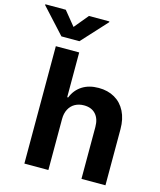

<svg xmlns="http://www.w3.org/2000/svg" viewBox="-198 -1022 931 1117"><g transform="rotate(15 267.5 -463.5)"><path d="M201.2 0H56.6V-707H197.3V-437.5H203.1Q221.7 -484.9 262.2 -511Q302.7 -537.1 361.3 -537.1Q416.5 -537.1 458 -513.2Q499.5 -489.3 522.2 -444.3Q544.9 -399.4 544.9 -337.9V0H400.4V-312.5Q400.4 -361.8 375.2 -389.4Q350.1 -417 304.7 -417Q274.4 -417 251 -404.1Q227.5 -391.1 214.4 -366.2Q201.2 -341.3 201.2 -306.6ZM127 -841.8 197.3 -926.8H320.3V-921.9L181.6 -770.5H73.2L-65.4 -921.9V-926.8H57.6Z"/></g></svg>

Font: Pretendard JP
Style: Bold
Weight: 700
Designer: Base glyphs from Inter by Rasmus Andersson; Hangeul glyphs from Noto Sans CJK(Source Han Sans) by Jang Soo-young and Kan
Foundry: Kil Hyung-jin
Version: Version 1.309